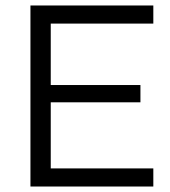

<svg xmlns="http://www.w3.org/2000/svg" viewBox="-20 -680 618 700"><path d="M91 0V-660H539V-594H165V-370H492V-307H165V-66H539V0Z"/></svg>

Font: Bricolage Grotesque 10pt Light
Style: Regular
Weight: 300
Designer: Mathieu Triay
Foundry: Atelier Triay
Version: Version 1.000; ttfautohint (v1.8.4.7-5d5b);gftools[0.9.32]